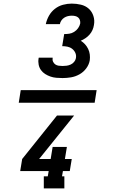

<svg xmlns="http://www.w3.org/2000/svg" viewBox="-20 -875 640 1065"><path d="M327 -442Q310 -442 292.5 -443.5Q275 -445 259.5 -450.5Q244 -456 230.5 -464.5Q217 -473 207.5 -486Q198 -499 194.5 -516Q191 -533 194 -550Q194 -551 194 -552Q194 -553 195 -555H272Q272 -554 272 -553.5Q272 -553 272 -553Q270 -542 274.5 -532.5Q279 -523 287 -517.5Q295 -512 305.5 -510.5Q316 -509 327 -509Q338 -509 349.5 -510.5Q361 -512 372 -517Q383 -522 391 -531.5Q399 -541 401 -552Q404 -568 398 -581.5Q392 -595 380.5 -604Q369 -613 354.5 -616Q340 -619 325 -619L336 -686Q350 -686 364 -688Q378 -690 391 -698Q404 -706 413 -718.5Q422 -731 425 -745Q426 -755 423 -764Q420 -773 413 -778.5Q406 -784 397 -786Q388 -788 378 -788Q367 -788 356.5 -785.5Q346 -783 336.5 -777Q327 -771 320.5 -761.5Q314 -752 312 -741H234Q239 -765 251.5 -787.5Q264 -810 284.5 -826Q305 -842 329.5 -848.5Q354 -855 378 -855Q404 -855 429 -849Q454 -843 472 -827Q490 -811 498 -786.5Q506 -762 501 -736Q499 -722 493 -708.5Q487 -695 477 -683.5Q467 -672 454.5 -663.5Q442 -655 428 -649Q441 -641 451.5 -629.5Q462 -618 469 -603.5Q476 -589 478 -573Q480 -557 478 -541Q474 -517 458.5 -496Q443 -475 420.5 -462.5Q398 -450 374 -446Q350 -442 327 -442ZM337 170H223V103H245L250 74H92L103 7L296 -234H391L197 7H261L272 -60H351L340 7H378L367 74H329L324 103H337ZM84 -305 95 -375H516L505 -305Z"/></svg>

Font: Iosevka Slab SmBdExObl
Style: Regular
Weight: 600
Width: 7
Italic angle: -9°
Monospace: yes
Designer: Belleve Invis
Foundry: Belleve Invis
Version: Version 11.1.0; ttfautohint (v1.8.3)